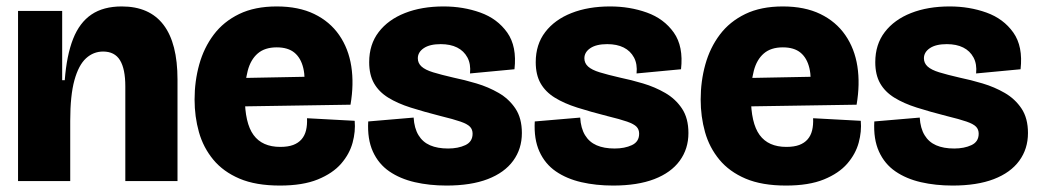

<svg xmlns="http://www.w3.org/2000/svg" viewBox="-20 -562 3227 596"><path d="M36 0V-299V-528H173V-313H181Q187 -391 207 -441.5Q227 -492 264 -517Q301 -542 358 -542Q444 -542 487.5 -485Q531 -428 531 -315V0H369V-294Q369 -348 352.5 -375Q336 -402 300 -402Q270 -402 247 -381Q224 -360 211 -313Q198 -266 198 -187V0Z M849 14Q774 14 723.5 -7.5Q673 -29 642 -66.5Q611 -104 597.5 -152Q584 -200 584 -253Q584 -310 598.5 -362Q613 -414 643.5 -454.5Q674 -495 722.5 -518.5Q771 -542 839 -542Q907 -542 955.5 -518.5Q1004 -495 1033 -453Q1062 -411 1070.5 -356Q1079 -301 1068 -237L685 -231V-319L944 -324L923 -273Q929 -319 921.5 -350.5Q914 -382 894 -398.5Q874 -415 839 -415Q802 -415 780 -396Q758 -377 749 -342.5Q740 -308 740 -261Q740 -180 767 -143Q794 -106 850 -106Q874 -106 890 -112Q906 -118 916 -129.5Q926 -141 930 -157.5Q934 -174 933 -195L1081 -187Q1084 -154 1074.5 -119Q1065 -84 1039 -54Q1013 -24 966.5 -5Q920 14 849 14Z M1366 14Q1313 14 1267.5 3.5Q1222 -7 1188.5 -30Q1155 -53 1137.5 -91.5Q1120 -130 1123 -185L1264 -197Q1266 -164 1279 -142.5Q1292 -121 1315 -111Q1338 -101 1371 -101Q1402 -101 1424.5 -111.5Q1447 -122 1447 -147Q1447 -160 1439 -168.5Q1431 -177 1409.5 -184.5Q1388 -192 1347 -202Q1296 -215 1255 -228Q1214 -241 1185 -259Q1156 -277 1141 -303.5Q1126 -330 1126 -369Q1126 -424 1155.5 -462.5Q1185 -501 1237 -521.5Q1289 -542 1357 -542Q1418 -542 1471 -523Q1524 -504 1554.5 -461Q1585 -418 1577 -347L1439 -334Q1442 -363 1431 -383.5Q1420 -404 1399 -414.5Q1378 -425 1348 -425Q1314 -425 1295.5 -412.5Q1277 -400 1277 -381Q1277 -366 1288.5 -355.5Q1300 -345 1324.5 -337.5Q1349 -330 1388 -321Q1422 -314 1459 -303Q1496 -292 1528 -273.5Q1560 -255 1580 -225Q1600 -195 1600 -149Q1600 -100 1573 -63Q1546 -26 1494 -6Q1442 14 1366 14Z M1883 14Q1830 14 1784.5 3.5Q1739 -7 1705.5 -30Q1672 -53 1654.5 -91.5Q1637 -130 1640 -185L1781 -197Q1783 -164 1796 -142.5Q1809 -121 1832 -111Q1855 -101 1888 -101Q1919 -101 1941.5 -111.5Q1964 -122 1964 -147Q1964 -160 1956 -168.5Q1948 -177 1926.5 -184.5Q1905 -192 1864 -202Q1813 -215 1772 -228Q1731 -241 1702 -259Q1673 -277 1658 -303.5Q1643 -330 1643 -369Q1643 -424 1672.5 -462.5Q1702 -501 1754 -521.5Q1806 -542 1874 -542Q1935 -542 1988 -523Q2041 -504 2071.5 -461Q2102 -418 2094 -347L1956 -334Q1959 -363 1948 -383.5Q1937 -404 1916 -414.5Q1895 -425 1865 -425Q1831 -425 1812.5 -412.5Q1794 -400 1794 -381Q1794 -366 1805.5 -355.5Q1817 -345 1841.5 -337.5Q1866 -330 1905 -321Q1939 -314 1976 -303Q2013 -292 2045 -273.5Q2077 -255 2097 -225Q2117 -195 2117 -149Q2117 -100 2090 -63Q2063 -26 2011 -6Q1959 14 1883 14Z M2420 14Q2345 14 2294.5 -7.5Q2244 -29 2213 -66.5Q2182 -104 2168.5 -152Q2155 -200 2155 -253Q2155 -310 2169.5 -362Q2184 -414 2214.5 -454.5Q2245 -495 2293.5 -518.5Q2342 -542 2410 -542Q2478 -542 2526.5 -518.5Q2575 -495 2604 -453Q2633 -411 2641.5 -356Q2650 -301 2639 -237L2256 -231V-319L2515 -324L2494 -273Q2500 -319 2492.5 -350.5Q2485 -382 2465 -398.5Q2445 -415 2410 -415Q2373 -415 2351 -396Q2329 -377 2320 -342.5Q2311 -308 2311 -261Q2311 -180 2338 -143Q2365 -106 2421 -106Q2445 -106 2461 -112Q2477 -118 2487 -129.5Q2497 -141 2501 -157.5Q2505 -174 2504 -195L2652 -187Q2655 -154 2645.5 -119Q2636 -84 2610 -54Q2584 -24 2537.5 -5Q2491 14 2420 14Z M2937 14Q2884 14 2838.5 3.5Q2793 -7 2759.5 -30Q2726 -53 2708.5 -91.5Q2691 -130 2694 -185L2835 -197Q2837 -164 2850 -142.5Q2863 -121 2886 -111Q2909 -101 2942 -101Q2973 -101 2995.5 -111.5Q3018 -122 3018 -147Q3018 -160 3010 -168.5Q3002 -177 2980.5 -184.5Q2959 -192 2918 -202Q2867 -215 2826 -228Q2785 -241 2756 -259Q2727 -277 2712 -303.5Q2697 -330 2697 -369Q2697 -424 2726.5 -462.5Q2756 -501 2808 -521.5Q2860 -542 2928 -542Q2989 -542 3042 -523Q3095 -504 3125.5 -461Q3156 -418 3148 -347L3010 -334Q3013 -363 3002 -383.5Q2991 -404 2970 -414.5Q2949 -425 2919 -425Q2885 -425 2866.5 -412.5Q2848 -400 2848 -381Q2848 -366 2859.5 -355.5Q2871 -345 2895.5 -337.5Q2920 -330 2959 -321Q2993 -314 3030 -303Q3067 -292 3099 -273.5Q3131 -255 3151 -225Q3171 -195 3171 -149Q3171 -100 3144 -63Q3117 -26 3065 -6Q3013 14 2937 14Z"/></svg>

Font: Bricolage Grotesque 96pt ExtraBold
Style: Regular
Weight: 800
Designer: Mathieu Triay
Foundry: Atelier Triay
Version: Version 1.001;gftools[0.9.33.dev8+g029e19f]